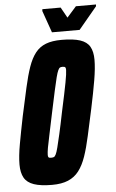

<svg xmlns="http://www.w3.org/2000/svg" viewBox="-58 -894 568 941"><g transform="rotate(-5 225.5 -423.0)"><path d="M160 8Q104 8 70.5 -3.5Q37 -15 23 -40Q9 -65 9 -105Q9 -146 19.5 -204.5Q30 -263 46 -342Q63 -420 76 -478.5Q89 -537 103.5 -578.5Q118 -620 138.5 -646Q159 -672 190 -684Q221 -696 268 -696Q325 -696 358.5 -685Q392 -674 406 -649.5Q420 -625 420 -585Q420 -544 410 -485Q400 -426 383 -346Q367 -273 354.5 -215.5Q342 -158 327.5 -116Q313 -74 292 -46.5Q271 -19 239 -5.5Q207 8 160 8ZM167 -125Q175 -125 180 -127Q185 -129 190 -139Q195 -149 201 -172.5Q207 -196 216.5 -237.5Q226 -279 239 -344Q260 -440 268.5 -485.5Q277 -531 277 -547Q277 -556 275 -559Q273 -562 270 -563Q267 -564 261 -564Q254 -564 249 -562Q244 -560 239 -549.5Q234 -539 228 -516Q222 -493 213 -451.5Q204 -410 190 -344Q177 -280 168 -239Q159 -198 155 -175Q151 -152 151 -140Q151 -133 153 -129.5Q155 -126 159 -125.5Q163 -125 167 -125ZM224 -737 186 -845 187 -854H277L306 -802L352 -854H451L450 -845L360 -737Z"/></g></svg>

Font: Saira ExtraCondensed Black
Style: Italic
Weight: 900
Width: 2
Italic angle: -12°
Designer: Hector Gatti with collaboration of the Omnibus-Type team
Foundry: Omnibus-Type
Version: Version 1.101